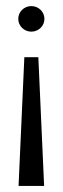

<svg xmlns="http://www.w3.org/2000/svg" viewBox="-20 -621 207 631"><path d="M40 -559C40 -536 59 -517 83 -517C107 -517 126 -536 126 -559C126 -582 107 -601 83 -601C59 -601 40 -582 40 -559ZM41 -10H125L106 -433H60Z"/></svg>

Font: Charger Sport
Style: ExLitNrw
Weight: 200
Designer: Jasper
Foundry: Cannot Into Space Fonts
Version: Version 1.1